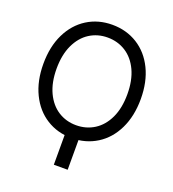

<svg xmlns="http://www.w3.org/2000/svg" viewBox="-160 -839 1046 1158"><g transform="rotate(20 363.0 -260.0)"><path d="M407.2 197.3V-19.5H318.4V197.3ZM635.7 -161.6C662.4 -216.6 675.8 -280.6 675.8 -353.5C675.8 -427.1 662.4 -491.2 635.7 -545.9C609 -600.6 571.9 -642.7 524.4 -672.4C476.9 -702 422.9 -716.8 362.3 -716.8C302.4 -716.8 248.9 -702 201.7 -672.4C154.5 -642.7 117.5 -600.6 90.8 -545.9C64.1 -491.2 50.8 -427.1 50.8 -353.5C50.8 -280.6 64.1 -216.6 90.8 -161.6C117.5 -106.6 154.5 -64.3 201.7 -34.7C248.9 -5 302.4 9.8 362.3 9.8C422.9 9.8 476.9 -5 524.4 -34.7C571.9 -64.3 609 -106.6 635.7 -161.6ZM560.1 -505.9C579.9 -463.5 589.8 -412.8 589.8 -353.5C589.8 -294.3 579.9 -243.5 560.1 -201.2C540.2 -158.9 513 -126.8 478.5 -105C444 -83.2 405.3 -72.3 362.3 -72.3C319.3 -72.3 280.8 -83.2 246.6 -105C212.4 -126.8 185.4 -158.9 165.5 -201.2C145.7 -243.5 135.7 -294.3 135.7 -353.5C135.7 -412.8 145.7 -463.5 165.5 -505.9C185.4 -548.2 212.4 -580.2 246.6 -602.1C280.8 -623.9 319.3 -634.8 362.3 -634.8C405.3 -634.8 444 -623.9 478.5 -602.1C513 -580.2 540.2 -548.2 560.1 -505.9Z"/></g></svg>

Font: Pretendard Variable
Style: Regular
Weight: 400
Designer: Base glyphs from Inter by Rasmus Andersson; Hangeul glyphs from Noto Sans CJK(Source Han Sans) by Jang Soo-young and Kan
Foundry: Kil Hyung-jin
Version: Version 1.309;Glyphs 3.2 (3225)